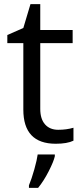

<svg xmlns="http://www.w3.org/2000/svg" viewBox="-20 -679 393 920"><path d="M91.8 -153.8V-472.2H15.1V-511.2L91.8 -544.9L126 -659.2H172.9V-535.2H328.1V-472.2H172.9V-157.2Q172.9 -108.9 195.8 -83Q218.8 -57.1 258.8 -57.1Q298.8 -57.1 332 -66.9V-4.9Q301.8 9.8 247.1 9.8Q91.8 9.8 91.8 -153.8ZM242.7 61V69.8Q237.3 94.7 213.4 141.6Q189.5 188.5 162.6 221.2H118.7V209Q131.8 177.7 144.5 132.3Q157.2 86.9 160.6 61Z"/></svg>

Font: OpenSans
Style: Regular
Weight: 400
Foundry: Ascender Corporation
Version: Version 1.10